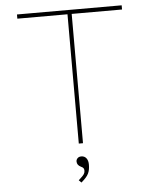

<svg xmlns="http://www.w3.org/2000/svg" viewBox="-60 -750 802 1003"><g transform="rotate(-5 341.0 -248.0)"><path d="M330 0V-678H67V-700H616V-678H352V0ZM326 204 313 191Q320 184 328 177Q336 170 341.5 162Q347 154 347 144Q347 136 344 131Q341 126 330 121Q320 116 315 109Q310 102 310 92Q310 83 317 75.5Q324 68 337 68Q354 68 363.5 80.5Q373 93 373 114Q373 127 371 138.5Q369 150 364 160.5Q359 171 349.5 181.5Q340 192 326 204Z"/></g></svg>

Font: Lexend Peta Thin
Style: Regular
Weight: 250
Version: Version 1.007